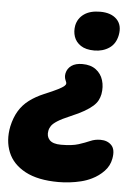

<svg xmlns="http://www.w3.org/2000/svg" viewBox="-111 -569 618 873"><g transform="rotate(5 198.0 -133.0)"><path d="M189 261Q95 261 37 230Q-21 199 -42.5 146Q-64 93 -51 28Q-42 -13 -24 -43Q-6 -73 22.5 -94.5Q51 -116 89 -132Q130 -149 150.5 -159.5Q171 -170 178 -176.5Q185 -183 185 -187Q186 -190 184.5 -194Q183 -198 180.5 -204Q178 -210 177 -217.5Q176 -225 178 -235Q183 -257 201.5 -270Q220 -283 251 -283Q289 -283 313 -265Q337 -247 346 -217.5Q355 -188 349 -154Q346 -139 339 -125.5Q332 -112 317.5 -99Q303 -86 279 -72Q255 -58 219 -43Q179 -26 159.5 -13.5Q140 -1 132.5 10Q125 21 123 33Q118 58 133 74.5Q148 91 186 91Q236 91 265.5 81.5Q295 72 316.5 62.5Q338 53 363 53Q395 53 413.5 72.5Q432 92 424 134Q418 167 394.5 191.5Q371 216 340 231Q318 242 292 248.5Q266 255 239.5 258Q213 261 189 261ZM299 -349Q260 -349 237 -364.5Q214 -380 206 -404Q198 -428 203 -455Q210 -488 237.5 -507.5Q265 -527 311 -527Q361 -527 387 -500.5Q413 -474 404 -428Q396 -388 367 -368.5Q338 -349 299 -349Z"/></g></svg>

Font: Shantell Sans ExtraBold
Style: Italic
Weight: 800
Italic angle: -11°
Designer: Stephen Nixon, Anya Danilova, Shantell Martin
Foundry: Arrow Type
Version: Version 1.011;[c5ecc13dd]